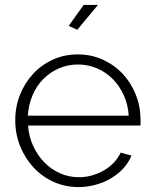

<svg xmlns="http://www.w3.org/2000/svg" viewBox="-20 -750 623 780"><path d="M294 -629 259 -645 320 -730H378ZM299 10Q244 10 197 -11.5Q150 -33 115.5 -70.5Q81 -108 61.5 -157Q42 -206 42 -262Q42 -317 61.5 -365.5Q81 -414 115 -450.5Q149 -487 195.5 -508Q242 -529 296 -529Q351 -529 398 -507.5Q445 -486 479 -449.5Q513 -413 532 -364.5Q551 -316 551 -262Q551 -257 551 -249.5Q551 -242 550 -240H94Q97 -195 115 -156.5Q133 -118 160.5 -90Q188 -62 224 -46Q260 -30 301 -30Q328 -30 354 -37.5Q380 -45 402.5 -58Q425 -71 442.5 -89.5Q460 -108 470 -130L514 -118Q503 -90 481.5 -66.5Q460 -43 431.5 -26Q403 -9 369 0.5Q335 10 299 10ZM503 -280Q500 -326 482.5 -364Q465 -402 437.5 -429.5Q410 -457 374 -472.5Q338 -488 297 -488Q256 -488 220 -472.5Q184 -457 156.5 -429.5Q129 -402 112.5 -363.5Q96 -325 93 -280Z"/></svg>

Font: Oxford Sans
Style: Regular
Weight: 300
Designer: Matt McInerney, Pablo Impallari, Rodrigo Fuenzalida
Foundry: Matt McInerney, Pablo Impallari, Rodrigo Fuenzalida
Version: Version 3.000g; ttfautohint (v1.5) -l 8 -r 28 -G 28 -x 14 -D